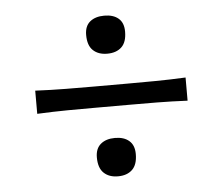

<svg xmlns="http://www.w3.org/2000/svg" viewBox="-42 -600 674 581"><g transform="rotate(-5 295.0 -310.0)"><path d="M293.9 -438.1Q321.5 -438.1 337.4 -453.1Q353.3 -468 353.3 -500.2Q353.3 -527 337.6 -540.3Q322 -553.6 294.5 -553.6Q267.4 -553.6 251.2 -540.3Q235 -527 235 -500.2Q235 -468 251 -453.1Q266.9 -438.1 293.9 -438.1ZM293.9 -65.6Q321.5 -65.6 337.4 -80.8Q353.3 -96 353.3 -128.2Q353.3 -155 337.6 -168.5Q322 -182.1 294.5 -182.1Q267.4 -182.1 251.2 -168.5Q235 -155 235 -128.2Q235 -96 251 -80.8Q266.9 -65.6 293.9 -65.6ZM66.8 -275.3Q114.7 -277.6 159.8 -278Q204.8 -278.3 243.7 -278.3H346.7Q386 -278.3 430.8 -278Q475.6 -277.6 523.5 -275.3V-345.7Q475.6 -343.4 430.8 -343Q386 -342.6 346.7 -342.6H243.7Q204.8 -342.6 159.8 -343Q114.7 -343.4 66.8 -345.7Z"/></g></svg>

Font: Pinar-VF-FD
Style: Regular
Weight: 300
Designer: Amin Abedi
Version: Version 3.0